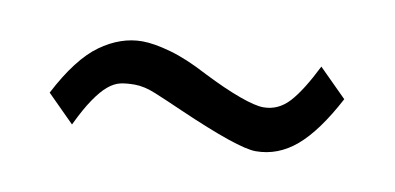

<svg xmlns="http://www.w3.org/2000/svg" viewBox="-32 -468 561 273"><g transform="rotate(10 248.5 -331.5)"><path d="M41 -299.8Q68.4 -352.5 97.7 -373.5Q127 -394.5 158.2 -394.5Q174.8 -394.5 199.2 -387.7Q223.6 -380.9 254.9 -364.3Q286.1 -348.6 309.1 -340.3Q332 -332 343.8 -332Q365.2 -332 380.9 -349.1Q396.5 -366.2 415 -403.3L455.1 -363.3Q428.7 -313.5 402.3 -291Q376 -268.6 343.8 -268.6Q318.4 -268.6 229.5 -307.6Q205.1 -318.4 188.5 -325.2Q171.9 -332 158.2 -332Q146.5 -332 137.7 -330.1Q128.9 -328.1 120.1 -320.8Q111.3 -313.5 101.6 -299.3Q91.8 -285.2 80.1 -260.7Z"/></g></svg>

Font: Subtext
Style: Regular
Weight: 400
Designer: Christopher J. Fynn
Foundry: Christopher J. Fynn for DDC
Version: Version 1.000 preliminary